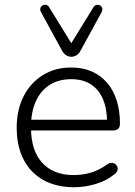

<svg xmlns="http://www.w3.org/2000/svg" viewBox="-20 -777 567 805"><path d="M291 8Q216 8 162 -22Q108 -52 79 -108Q50 -164 50 -241Q50 -317 79 -373.5Q108 -430 159.5 -462Q211 -494 278 -494Q327 -494 364.5 -477.5Q402 -461 428.5 -430.5Q455 -400 469 -356.5Q483 -313 483 -258Q483 -244 475.5 -237Q468 -230 455 -230H94V-275H445L429 -262Q429 -320 412 -360.5Q395 -401 361.5 -423Q328 -445 279 -445Q224 -445 186 -419.5Q148 -394 129 -349.5Q110 -305 110 -247V-242Q110 -146 157 -94.5Q204 -43 289 -43Q326 -43 360.5 -53Q395 -63 428 -87Q438 -94 447.5 -94Q457 -94 463.5 -89Q470 -84 472.5 -76.5Q475 -69 471.5 -60.5Q468 -52 458 -45Q426 -19 381 -5.5Q336 8 291 8ZM279 -539Q267 -539 257 -545.5Q247 -552 240 -565L152 -726Q147 -736 149.5 -743.5Q152 -751 159 -754.5Q166 -758 173.5 -756.5Q181 -755 186 -747L279 -596L372 -747Q377 -755 384.5 -756.5Q392 -758 399 -754.5Q406 -751 408.5 -743.5Q411 -736 406 -726L318 -565Q311 -552 301 -545.5Q291 -539 279 -539Z"/></svg>

Font: Nunito ExtraLight Light
Style: Regular
Weight: 300
Version: Version 3.602